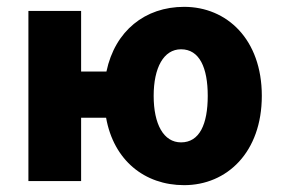

<svg xmlns="http://www.w3.org/2000/svg" viewBox="-20 -529 820 561"><path d="M509 -113C458 -113 429 -166 429 -249C429 -331 458 -385 509 -385C563 -385 587 -331 587 -249C587 -166 563 -113 509 -113ZM518 12C643 12 745 -84 745 -249C745 -414 643 -509 518 -509C404 -509 316 -439 291 -320H217V-497H63V0H217V-185H290C312 -61 402 12 518 12Z"/></svg>

Font: DAIFUKU Sans
Style: Bold
Weight: 700
Designer: Original font ‘Source Han Sans JP’ : Paul D. Hunt
Foundry: Daifuku
Version: Version 1.000